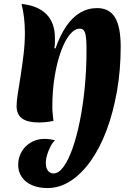

<svg xmlns="http://www.w3.org/2000/svg" viewBox="-20 -618 698 972"><path d="M220 334Q175 334 142 319.5Q109 305 90.5 278.5Q72 252 72 217Q72 180 89.5 150Q107 120 137.5 102.5Q168 85 205 85Q218 85 232.5 87Q247 89 259 92Q247 102 236.5 122Q226 142 219 164.5Q212 187 212 207Q212 232 222.5 246Q233 260 251 260Q277 260 301.5 226.5Q326 193 347 134Q368 75 384 -4Q400 -83 409 -175Q418 -267 418 -365Q418 -429 411 -451Q404 -473 385 -473Q357 -473 332 -441.5Q307 -410 287.5 -355Q268 -300 256.5 -229.5Q245 -159 245 -80Q245 -74 245 -68Q245 -62 245.5 -56.5Q246 -51 246.5 -46Q247 -41 247.5 -35.5Q248 -30 248.5 -25Q249 -20 249.5 -15.5Q250 -11 251 -6Q231 -2 213 0Q195 2 178 2Q119 2 91.5 -18.5Q64 -39 64 -82Q64 -106 70.5 -146.5Q77 -187 85 -238Q93 -289 99.5 -344Q106 -399 106 -451Q106 -532 89 -598Q171 -590 214.5 -546.5Q258 -503 258 -426Q258 -411 258 -400.5Q258 -390 255 -374L261 -373Q285 -441 316 -486Q347 -531 386 -554Q425 -577 472 -577Q533 -577 562 -530Q591 -483 591 -381Q591 -263 572 -155.5Q553 -48 519.5 41.5Q486 131 439.5 196.5Q393 262 337.5 298Q282 334 220 334Z"/></svg>

Font: Merienda ExtraBold
Style: Regular
Weight: 800
Designer: Eduardo Rodriguez Tunni
Foundry: Eduardo Rodriguez Tunni
Version: Version 2.001